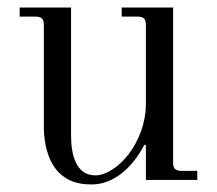

<svg xmlns="http://www.w3.org/2000/svg" viewBox="-20 -476 574 508"><path d="M32 -432H74C90 -432 96 -426 96 -410V-137C96 -102 106 -43 142 -14C161 2 183 12 223 12C276 12 327 -26 362 -93L366 -92V0H502V-24H460C444 -24 438 -30 438 -46V-456H302V-432H344C360 -432 366 -426 366 -410V-202C366 -97 288 -12 232 -12C180 -12 168 -69 168 -117V-456H32Z"/></svg>

Font: Old Standard
Style: Regular
Weight: 400
Designer: Alexey Kryukov <alexios@thessalonica.org.ru>
Version: Version 2.0